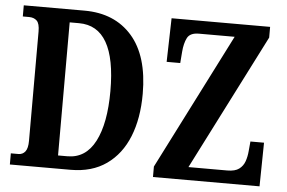

<svg xmlns="http://www.w3.org/2000/svg" viewBox="-51 -786 1283 858"><g transform="rotate(5 591.0 -357.0)"><path d="M22 0V-50H56Q75 -50 86.5 -64.5Q98 -79 98 -113V-603Q98 -639 85 -651.5Q72 -664 50 -664H22V-714H294Q430 -714 508 -625Q586 -536 586 -366Q586 -256 553 -174Q520 -92 455 -46Q390 0 294 0ZM275 -59Q357 -59 399 -140Q441 -221 441 -366Q441 -656 275 -656H233V-59ZM664 0V-47L973 -656H813Q773 -656 760.5 -631.5Q748 -607 745 -569L741 -518H680L685 -714H1127V-666L818 -58H992Q1027 -58 1045 -71.5Q1063 -85 1070.5 -106.5Q1078 -128 1080 -153L1084 -196H1145L1142 0Z"/></g></svg>

Font: Noto Serif ExtraCondensed
Style: Bold
Weight: 700
Width: 2
Designer: Monotype Design Team
Foundry: Monotype Imaging Inc.
Version: Version 2.014; ttfautohint (v1.8.4.7-5d5b)